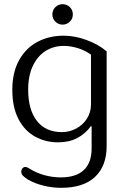

<svg xmlns="http://www.w3.org/2000/svg" viewBox="-20 -670 591 920"><path d="M231 -601Q231 -622 245.5 -636Q260 -650 280 -650Q300 -650 314.5 -636Q329 -622 329 -601Q329 -580 314.5 -566Q300 -552 280 -552Q260 -552 245.5 -566Q231 -580 231 -601ZM115 191Q99 181 90.5 172.5Q82 164 82 153Q82 142 88 136Q94 130 102 130Q107 130 113.5 133.5Q120 137 123 139Q155 159 193.5 169.5Q232 180 271 180Q344 180 381.5 145Q419 110 419 41V-65H415Q390 -30 351 -9Q312 12 258 12Q198 12 148 -15.5Q98 -43 68.5 -99.5Q39 -156 39 -240Q39 -324 72 -382.5Q105 -441 160.5 -470Q216 -499 285 -499Q339 -499 395.5 -478Q452 -457 491 -424V30Q491 125 435.5 177.5Q380 230 273 230Q230 230 188 219.5Q146 209 115 191ZM416 -170V-408Q389 -428 354 -439Q319 -450 285 -450Q238 -450 199.5 -426.5Q161 -403 138 -355.5Q115 -308 115 -240Q115 -144 157 -90.5Q199 -37 276 -37Q313 -37 345 -54Q377 -71 396.5 -101.5Q416 -132 416 -170Z"/></svg>

Font: Maitree
Style: Regular
Weight: 400
Designer: CadsonDemak Team
Foundry: CadsonDemak
Version: Version 1.000